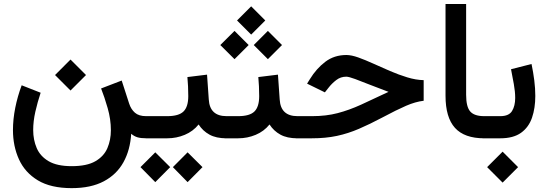

<svg xmlns="http://www.w3.org/2000/svg" viewBox="-20 -698 2767 969"><path d="M335.9 -397.5 414.1 -319.3 335.9 -241.2 257.8 -319.3ZM341.8 140.6Q418.5 140.6 461.4 115.7Q504.4 90.8 522 49.6Q539.6 8.3 539.6 -40.5Q539.6 -96.2 523.4 -152.3Q507.3 -208.5 490.2 -251.5L594.2 -291.5L631.8 -175.3Q641.1 -146.5 660.9 -129.2Q680.7 -111.8 717.3 -111.8H736.3V0H719.2Q690.9 0 673.8 -5.1Q656.7 -10.3 642.1 -22.9Q637.2 59.1 603 120.8Q568.8 182.6 503.9 217Q439 251.5 341.8 251.5Q236.3 251.5 171.1 212.2Q106 172.9 75.7 106.2Q45.4 39.6 45.4 -41.5Q45.4 -95.7 56.9 -153.6Q68.4 -211.4 89.4 -267.6L185.1 -230Q169.4 -182.6 158.4 -134.3Q147.5 -85.9 147.5 -42Q147.5 7.8 165.3 49.3Q183.1 90.8 225.6 115.7Q268.1 140.6 341.8 140.6Z M716.8 -111.8H824.2Q882.3 -111.8 906.2 -135.5Q930.2 -159.2 930.2 -212.9Q930.2 -238.8 929 -262.5Q927.7 -286.1 925.8 -309.1L1024.9 -321.3L1033.7 -195.8Q1038.6 -111.8 1123.5 -111.8H1133.8V0H1122.6Q1070.8 0 1037.1 -18.6Q1003.4 -37.1 982.4 -69.8Q954.6 -35.2 912.6 -17.6Q870.6 0 824.2 0H716.8ZM926.8 70.8 1002 145.5 926.8 221.2 852.5 145.5ZM763.7 70.8 838.9 145.5 763.7 221.2 689 145.5Z M1247.6 -666 1318.8 -594.7 1247.6 -523.4 1176.3 -594.7ZM1332 -542 1403.3 -470.7 1332 -399.4 1260.7 -470.7ZM1163.6 -542 1234.9 -470.7 1163.6 -399.4 1091.8 -470.7ZM1113.3 -111.8H1182.1Q1240.2 -111.8 1264.2 -135.5Q1288.1 -159.2 1288.1 -212.9Q1288.1 -238.8 1286.9 -262.5Q1285.6 -286.1 1283.7 -309.1L1382.8 -321.3L1391.6 -195.8Q1396.5 -111.8 1481.4 -111.8H1491.7V0H1480.5Q1428.7 0 1395 -18.6Q1361.3 -37.1 1340.3 -69.8Q1312.5 -35.2 1270.5 -17.6Q1228.5 0 1182.1 0H1113.3Z M1472.2 -111.8H1555.2Q1626 -111.8 1683.8 -127Q1741.7 -142.1 1802.2 -169.7Q1862.8 -197.3 1940.9 -234.4Q1893.1 -252 1848.9 -269.5Q1804.7 -287.1 1772.5 -299.1Q1740.2 -311 1727.5 -311Q1699.2 -311 1677 -293.9Q1654.8 -276.9 1638.2 -255.4L1619.6 -231.9L1529.8 -275.9L1543.5 -297.9Q1576.7 -352.1 1621.8 -386.2Q1667 -420.4 1728 -420.4Q1753.4 -420.4 1788.3 -408Q1823.2 -395.5 1864 -377Q1904.8 -358.4 1948.5 -339.6Q1992.2 -320.8 2035.4 -307.6Q2078.6 -294.4 2118.2 -293.5V-189.5Q2076.7 -184.6 2029.3 -164.1Q1981.9 -143.6 1908.7 -104.5Q1846.2 -71.3 1791.7 -47.9Q1737.3 -24.4 1680.7 -12.2Q1624 0 1553.7 0H1472.2Z M2228.5 -677.7H2332.5V-219.7Q2332.5 -158.7 2353.3 -135.3Q2374 -111.8 2423.8 -111.8H2436V0H2423.8Q2323.7 0 2276.1 -52.7Q2228.5 -105.5 2228.5 -214.8Z M2504.9 0H2416V-111.8H2504.9Q2548.3 -111.8 2564.2 -137.7Q2580.1 -163.6 2580.1 -203.6Q2580.1 -235.8 2573.2 -273.7Q2566.4 -311.5 2559.1 -348.6L2662.6 -375Q2671.4 -332.5 2676.5 -292Q2681.6 -251.5 2681.6 -213.9Q2681.6 -152.3 2665 -104Q2648.4 -55.7 2609.6 -27.8Q2570.8 0 2504.9 0ZM2516.6 67.4 2594.7 145.5 2516.6 223.6 2438.5 145.5Z"/></svg>

Font: Vazirmatn FD NL Medium
Style: Regular
Weight: 500
Designer: Saber Rastikerdar
Foundry: Saber Rastikerdar
Version: Version 33.003